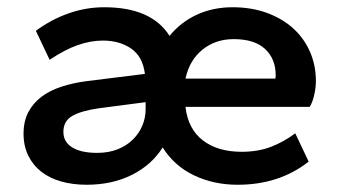

<svg xmlns="http://www.w3.org/2000/svg" viewBox="-20 -500 937 530"><path d="M636 10Q570 10 515.5 -16Q461 -42 429 -93Q399 -45 344.5 -17.5Q290 10 219 10Q181 10 149 1Q117 -8 94 -26Q71 -44 58 -70.5Q45 -97 45 -131Q45 -165 58 -190Q71 -215 94 -232.5Q117 -250 149 -260.5Q181 -271 219 -276L380 -296Q374 -344 342 -366Q310 -388 264 -388Q230 -388 194.5 -375.5Q159 -363 117 -335L79 -415Q121 -446 169 -463Q217 -480 268 -480Q398 -480 448 -401Q479 -439 523.5 -459.5Q568 -480 622 -480Q674 -480 716.5 -464.5Q759 -449 789 -422Q819 -395 835.5 -357.5Q852 -320 852 -276Q852 -259 847.5 -238.5Q843 -218 835 -205H492Q499 -144 540 -112.5Q581 -81 647 -81Q692 -81 727.5 -94.5Q763 -108 795 -132L832 -54Q751 10 636 10ZM248 -78Q280 -78 305 -88Q330 -98 347 -115Q364 -132 373 -153.5Q382 -175 382 -199V-218L252 -201Q204 -194 179.5 -180Q155 -166 155 -136Q155 -108 179.5 -93Q204 -78 248 -78ZM625 -392Q575 -392 539 -363Q503 -334 492 -283H740Q741 -286 741 -293Q741 -337 712 -364.5Q683 -392 625 -392Z"/></svg>

Font: Gantari SemiBold
Style: Regular
Weight: 600
Designer: Anugrah Pasau
Foundry: Lafontype
Version: Version 1.000; ttfautohint (v1.8.4)